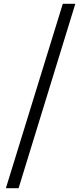

<svg xmlns="http://www.w3.org/2000/svg" viewBox="-20 -813 432 1012"><path d="M311 -793H377L78 179H11Z"/></svg>

Font: 思源黑体R
Style: Regular
Weight: 400
Designer: Ryoko NISHIZUKA  (kana & ideographs); Paul D. Hunt (Latin, Greek & Cyrillic); Wenlong ZHANG  (bopomofo); Sandoll Communi
Foundry: Adobe Systems Incorporated
Version: Version 1.00 June 24, 2014, initial release